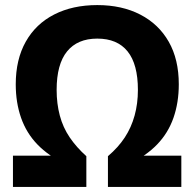

<svg xmlns="http://www.w3.org/2000/svg" viewBox="-20 -736 766 756"><path d="M31 0V-123H237V-91Q171 -122 127.5 -167Q84 -212 63 -272Q42 -332 42 -404Q42 -502 81.5 -572Q121 -642 193.5 -679Q266 -716 363 -716Q460 -716 532.5 -678.5Q605 -641 644.5 -571.5Q684 -502 684 -404Q684 -332 663 -272Q642 -212 598.5 -167Q555 -122 489 -91V-123H694V0H405V-121Q446 -156 471.5 -195Q497 -234 510 -281Q523 -328 523 -382Q523 -483 482.5 -533.5Q442 -584 363 -584Q285 -584 244 -533.5Q203 -483 203 -382Q203 -328 215.5 -281Q228 -234 254.5 -195Q281 -156 320 -121V0Z"/></svg>

Font: Nunito Sans 12pt ExtraLight
Style: Weight 830 Width 84 Optical size 12.0 YTLC 445
Weight: 830
Width: 4
Designer: Vernon Adams
Foundry: Vernon Adams
Version: Version 3.101;gftools[0.9.27]